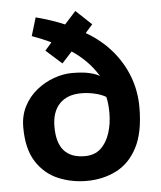

<svg xmlns="http://www.w3.org/2000/svg" viewBox="-51 -729 668 796"><g transform="rotate(-5 282.5 -331.0)"><path d="M327 -589Q388 -554 431.5 -504Q475 -454 498.5 -393Q522 -332 522 -263Q522 -159 489.5 -96.5Q457 -34 401.5 -6Q346 22 278 22Q215 22 159.5 -1.5Q104 -25 69.5 -78.5Q35 -132 35 -222Q35 -271 55 -309.5Q75 -348 108 -374.5Q141 -401 180 -415Q219 -429 256 -429Q301 -429 329.5 -422Q358 -415 371 -406Q349 -442 321 -470Q293 -498 262 -518L220 -472L154 -531L182 -563Q166 -571 145.5 -579.5Q125 -588 103 -596L126 -672Q163 -662 191.5 -652.5Q220 -643 245 -632L292 -684L357 -623ZM286 -342Q228 -342 196 -308.5Q164 -275 164 -213Q164 -146 193 -113.5Q222 -81 279 -81Q320 -81 345.5 -104.5Q371 -128 383.5 -167Q396 -206 396 -250Q396 -267 394.5 -284.5Q393 -302 389 -318Q370 -329 342.5 -335.5Q315 -342 286 -342Z"/></g></svg>

Font: Podkova ExtraBold
Style: Regular
Weight: 800
Designer: Ilya Yudin
Foundry: Cyreal (www.cyreal.org)
Version: Version 2.103